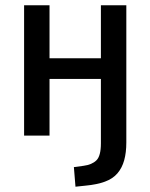

<svg xmlns="http://www.w3.org/2000/svg" viewBox="-20 -512 568 725"><path d="M265 193 259 119 296 114Q327 110 344 93.5Q361 77 361 29V-214H167V0H71V-492H167V-292H361V-492H457V26Q457 64 449 93Q441 122 423.5 142.5Q406 163 376 174Q346 185 303 189Z"/></svg>

Font: Nunito Sans 10pt Condensed SemiBold
Style: Regular
Weight: 600
Width: 3
Designer: Vernon Adams
Foundry: Vernon Adams
Version: Version 3.101;gftools[0.9.27]